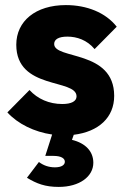

<svg xmlns="http://www.w3.org/2000/svg" viewBox="-20 -520 498 755"><path d="M211 215C293 215 347 174 347 120C347 76 317 43 263 30L270 10C368 -2 429 -58 429 -143C429 -325 193 -285 193 -347C193 -365 210 -376 245 -376C282 -376 322 -363 352 -327L439 -415C395 -471 321 -500 239 -500C120 -500 44 -437 44 -344C44 -165 281 -212 281 -141C281 -122 261 -111 225 -111C173 -111 128 -131 96 -166L9 -78C50 -33 115 -1 185 9L158 93H190C221 93 235 103 235 116C235 128 223 138 196 138C171 138 150 130 133 117L86 179C124 202 157 215 211 215Z"/></svg>

Font: MV Cash
Style: Bold
Weight: 700
Designer: Rodrigo Fuenzalida
Foundry: fragTYPE
Version: Version 1.100;Glyphs 3.1.2 (3151)